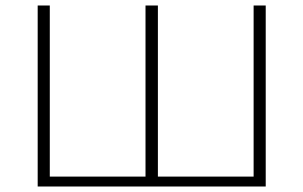

<svg xmlns="http://www.w3.org/2000/svg" viewBox="-20 -678 1103 698"><path d="M902 -658H946V0H117V-658H161V-36H509V-658H554V-36H902Z"/></svg>

Font: EauTestInfant Light
Style: Regular
Weight: 300
Designer: Christian Thalmann (Catharsis Fonts)
Version: Version 0.001;PS 000.001;hotconv 1.0.88;makeotf.lib2.5.64775